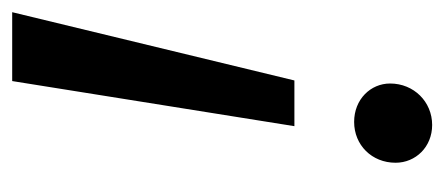

<svg xmlns="http://www.w3.org/2000/svg" viewBox="-234 -348 729 315"><g transform="rotate(90 130.5 -190.5)"><path d="M173 -407C211 -407 240 -436 240 -475C240 -508 214 -535 178 -535C140 -535 110 -505 110 -466C110 -434 136 -407 173 -407ZM-7 154H106L180 -309H105Z"/></g></svg>

Font: AWKNG-Font Medium
Style: Italic
Weight: 500
Italic angle: -11.3°
Designer: Awakening Church
Foundry: Awakening Church
Version: Version 1.700;PS 001.700;hotconv 1.0.88;makeotf.lib2.5.64775